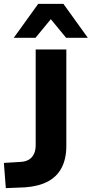

<svg xmlns="http://www.w3.org/2000/svg" viewBox="-23 -960 473 990"><path d="M7 10 -3 -120 80 -125Q107 -126 124.5 -136Q142 -146 151.5 -165Q161 -184 161 -211V-705H319V-207Q319 -142 295 -95.5Q271 -49 223.5 -24Q176 1 106 6ZM48 -765 174 -940H304L430 -765H318L239 -861L160 -765Z"/></svg>

Font: Nunito Sans 10pt ExtraBold
Style: Regular
Weight: 800
Designer: Vernon Adams
Foundry: Vernon Adams
Version: Version 3.101;gftools[0.9.27]